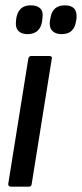

<svg xmlns="http://www.w3.org/2000/svg" viewBox="-20 -700 307 720"><path d="M21 0Q10 0 11 -11L86 -479Q88 -490 97 -490H165Q170 -490 173 -487.5Q176 -485 174 -479L99 -11Q98 0 89 0ZM211 -572Q188 -572 176 -584.5Q164 -597 167 -621L169 -631Q176 -680 223 -680Q247 -680 258 -668Q269 -656 267 -631L265 -620Q258 -572 211 -572ZM83 -572Q60 -572 48.5 -584.5Q37 -597 40 -621L41 -631Q49 -680 95 -680Q120 -680 131.5 -668Q143 -656 139 -631L138 -620Q130 -572 83 -572Z"/></svg>

Font: Sofia Sans Extra Condensed SemiBold
Style: Italic
Weight: 600
Italic angle: -9°
Designer: Botio Nikoltchev, Ani Petrova
Foundry: lettersoup
Version: Version 4.101